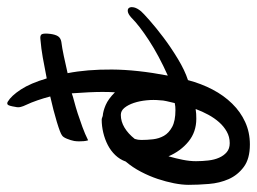

<svg xmlns="http://www.w3.org/2000/svg" viewBox="-116 -591 721 539"><g transform="rotate(-90 244.5 -321.5)"><path d="M112.3 -37.1Q129.9 -37.1 144.5 -45.4Q159.2 -53.7 170.9 -66.9Q182.6 -80.1 191.9 -97.2Q201.2 -114.3 208 -132.8Q201.2 -131.8 194.8 -131.3Q188.5 -130.9 180.7 -130.9Q143.6 -130.9 116.7 -152.8Q89.8 -174.8 75.2 -209Q69.3 -188.5 65.4 -168.9Q61.5 -149.4 61.5 -131.8Q61.5 -114.3 63.5 -97.2Q65.4 -80.1 71.3 -66.9Q77.1 -53.7 86.9 -45.4Q96.7 -37.1 112.3 -37.1ZM232.4 -232.4Q234.4 -251 232.4 -270.5Q230.5 -290 225.1 -306.2Q219.7 -322.3 211.4 -332.5Q203.1 -342.8 191.4 -342.8Q172.9 -342.8 155.8 -332.5Q138.7 -322.3 124 -303.7Q121.1 -294.9 121.1 -285.2Q121.1 -269.5 123 -252.4Q125 -235.4 132.8 -221.7Q140.6 -208 157.7 -198.7Q174.8 -189.5 205.1 -189.5Q210 -189.5 214.8 -189.9Q219.7 -190.4 224.6 -191.4Q227.5 -204.1 230 -214.4Q232.4 -224.6 232.4 -232.4ZM396.5 -509.8Q379.9 -507.8 356.9 -502.9Q334 -498 308.6 -492.2Q319.3 -437.5 318.8 -367.7Q318.4 -297.9 301.8 -210.9Q358.4 -236.3 400.4 -263.7Q442.4 -291 464.8 -313.5Q474.6 -322.3 481.9 -323.2Q489.3 -324.2 492.2 -319.3Q495.1 -314.5 493.2 -305.7Q491.2 -296.9 482.4 -286.1Q477.5 -280.3 457 -262.2Q436.5 -244.1 408.7 -223.1Q380.9 -202.1 348.6 -182.6Q316.4 -163.1 289.1 -154.3Q279.3 -117.2 262.7 -85.4Q246.1 -53.7 223.1 -30.3Q200.2 -6.8 171.4 6.3Q142.6 19.5 108.4 19.5Q68.4 19.5 45.4 2.4Q22.5 -14.6 11.2 -40Q0 -65.4 -2.4 -95.7Q-4.9 -126 -4.9 -152.3Q-4.9 -170.9 -0.5 -193.4Q3.9 -215.8 11.7 -239.3Q19.5 -262.7 31.7 -286.1Q43.9 -309.6 60.5 -329.1Q66.4 -345.7 78.6 -358.4Q90.8 -371.1 106.9 -379.4Q123 -387.7 141.6 -392.1Q160.2 -396.5 177.7 -396.5Q180.7 -396.5 183.1 -395.5Q185.5 -394.5 188.5 -393.6Q202.1 -392.6 219.2 -385.3Q236.3 -377.9 254.9 -359.4Q255.9 -375 255.9 -394.5Q255.9 -411.1 254.9 -433.1Q253.9 -455.1 252 -480.5Q244.1 -477.5 229 -473.6Q213.9 -469.7 195.8 -463.9Q177.7 -458 157.7 -450.7Q137.7 -443.4 120.1 -434.6Q118.2 -440.4 117.7 -447.3Q117.2 -454.1 117.2 -460Q117.2 -466.8 118.2 -473.6Q120.1 -483.4 124.5 -494.1Q128.9 -504.9 133.8 -507.8Q139.6 -512.7 171.9 -522.5Q204.1 -532.2 243.2 -541Q238.3 -559.6 232.4 -576.7Q226.6 -593.8 218.8 -610.4Q215.8 -616.2 213.9 -623.5Q211.9 -630.9 213.9 -638.7Q216.8 -657.2 220.2 -660.2Q223.6 -663.1 228.5 -660.2Q245.1 -650.4 262.7 -623.5Q280.3 -596.7 293.9 -550.8Q328.1 -557.6 353 -562Q377.9 -566.4 402.3 -568.4Q415 -570.3 418 -564.5Q420.9 -558.6 418.9 -541Q417 -526.4 412.1 -519Q407.2 -511.7 396.5 -509.8Z"/></g></svg>

Font: Satisfy
Style: Regular
Weight: 400
Designer: Font Diner, Inc
Foundry: Font Diner, Inc
Version: Version 1.001